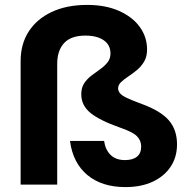

<svg xmlns="http://www.w3.org/2000/svg" viewBox="-20 -752 768 782"><path d="M491 10Q395 10 336 -39Q277 -88 265 -178H404Q409 -142 430.5 -121Q452 -100 489 -100Q521 -100 538 -114Q555 -128 555 -155Q555 -180 537.5 -197.5Q520 -215 467 -233Q385 -262 348 -292.5Q311 -323 311 -368Q311 -395 323 -413Q335 -431 353 -444.5Q371 -458 388.5 -470.5Q406 -483 418 -498Q430 -513 430 -534Q430 -569 402.5 -588Q375 -607 328 -607Q269 -607 241 -576.5Q213 -546 213 -492V0H64V-503Q64 -572 96.5 -623Q129 -674 190 -703Q251 -732 335 -732Q410 -732 465 -707.5Q520 -683 549.5 -642Q579 -601 579 -550Q579 -522 567.5 -502Q556 -482 538 -467Q520 -452 502.5 -440.5Q485 -429 473 -417.5Q461 -406 461 -392Q461 -382 468.5 -372.5Q476 -363 497 -353Q518 -343 559 -328Q635 -300 668 -261.5Q701 -223 701 -164Q701 -112 675 -73Q649 -34 602 -12Q555 10 491 10Z"/></svg>

Font: DM Sans 24pt Black
Style: Regular
Weight: 900
Designer: Colophon Foundry, Jonny Pinhorn
Foundry: Colophon Foundry
Version: Version 4.004;gftools[0.9.30]